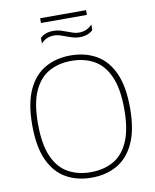

<svg xmlns="http://www.w3.org/2000/svg" viewBox="-106 -1084 946 1173"><g transform="rotate(-10 367.5 -498.0)"><path d="M367.5 9Q277.5 9 209 -29.8Q140.5 -68.5 102.2 -152Q64 -235.5 64 -370Q64 -504.5 102.8 -588Q141.5 -671.5 210 -710.2Q278.5 -749 367.5 -749Q457.5 -749 526 -710.2Q594.5 -671.5 632.8 -588Q671 -504.5 671 -370Q671 -235.5 632.2 -152Q593.5 -68.5 525 -29.8Q456.5 9 367.5 9ZM367.5 -25Q447 -25 507.2 -58.2Q567.5 -91.5 601.2 -167Q635 -242.5 635 -368Q635 -496 601.2 -572Q567.5 -648 507.2 -681.8Q447 -715.5 367.5 -715.5Q288.5 -715.5 228 -682Q167.5 -648.5 133.8 -573.2Q100 -498 100 -372Q100 -244 133.8 -168Q167.5 -92 228 -58.5Q288.5 -25 367.5 -25ZM443.5 -849Q420.5 -849 399.8 -855.2Q379 -861.5 360 -869Q342.5 -875.5 325.8 -881Q309 -886.5 291.5 -886.5Q265 -886.5 245.5 -877.8Q226 -869 209 -851V-885Q237.5 -915 291.5 -915Q314.5 -915 335.2 -908.8Q356 -902.5 375 -895Q392.5 -888.5 409.2 -883Q426 -877.5 443.5 -877.5Q470 -877.5 489.5 -886.2Q509 -895 526.5 -913V-879Q497.5 -849 443.5 -849ZM225 -975.5V-1005H510V-975.5Z"/></g></svg>

Font: Encode Sans SemiExpanded SemiExpanded Thin
Style: Regular
Weight: 100
Width: 6
Designer: Multiple Designers
Foundry: Impallari Type
Version: Version 3.000; ttfautohint (v1.8.3) -l 8 -r 50 -G 200 -x 14 